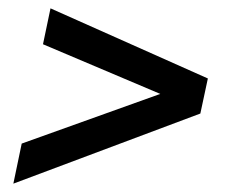

<svg xmlns="http://www.w3.org/2000/svg" viewBox="-20 -533 572 460"><path d="M12 -93 32 -189 364 -308 83 -427 101 -513 478 -345 460 -261Z"/></svg>

Font: Radio Canada Big
Style: Italic
Weight: 400
Italic angle: -12°
Designer: Étienne Aubert Bonn
Foundry: Coppers and Brasses
Version: Version 1.001